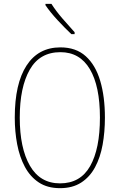

<svg xmlns="http://www.w3.org/2000/svg" viewBox="-20 -971 624 1001"><path d="M527 -358Q527 -283 515 -216.5Q503 -150 475.5 -99Q448 -48 403 -19Q358 10 293 10Q227 10 182 -20Q137 -50 109.5 -101.5Q82 -153 69.5 -219Q57 -285 57 -358Q57 -535 118.5 -629.5Q180 -724 295 -724Q376 -724 427 -678Q478 -632 502.5 -549.5Q527 -467 527 -358ZM83 -358Q83 -199 136 -107Q189 -15 293 -15Q399 -15 450 -105Q501 -195 501 -358Q501 -522 448.5 -610.5Q396 -699 295 -699Q187 -699 135 -607.5Q83 -516 83 -358ZM248 -951Q273 -912 306 -874Q339 -836 369 -803V-793H352Q320 -823 281 -865Q242 -907 217 -944V-951Z"/></svg>

Font: Noto Sans Telugu Condensed Thin
Style: Regular
Weight: 100
Width: 3
Designer: Jelle Bosma - Monotype Design Team
Foundry: Monotype Imaging Inc.
Version: Version 2.005; ttfautohint (v1.8.4.7-5d5b)